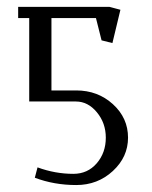

<svg xmlns="http://www.w3.org/2000/svg" viewBox="-20 -532 436 552"><path d="M32.2 -480V-512.2H294.9L326.2 -503.9L303.2 -408.2L272 -416L255.9 -480H127.9V-272H199.2Q261.2 -272 304.7 -232.4Q348.1 -192.9 348.1 -136.2Q348.1 -80.6 304.4 -40.3Q260.7 0 199.2 0Q135.7 0 80.1 -21L87.9 -50.8Q138.7 -32.2 190.9 -32.2Q231.9 -32.2 258.1 -62.5Q284.2 -92.8 284.2 -136.2Q284.2 -178.2 258.5 -209.2Q232.9 -240.2 198.2 -240.2H64V-480Z"/></svg>

Font: Gawaa
Style: Regular
Weight: 400
Designer: T. Christopher White
Version: Version 1.0